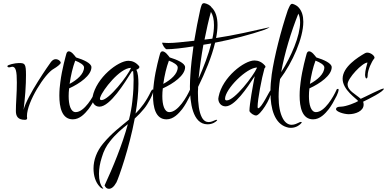

<svg xmlns="http://www.w3.org/2000/svg" viewBox="-20 -760 2413 1197"><path d="M135 -13C144 -13 149 -16 149 -22C149 -23 149 -25 149 -26L148 -33C148 -34 148 -36 148 -37C148 -124 260 -302 315 -331C334 -342 358 -360 359 -369C359 -376 346 -391 327 -391C316 -391 307 -385 298 -374C288 -361 147 -160 127 -75C131 -108 135 -145 138 -186C141 -227 142 -262 142 -292C142 -364 135 -367 97 -367C74 -367 26 -356 26 -348C26 -343 30 -340 37 -340C44 -340 51 -344 56 -344C79 -344 85 -315 85 -246C85 -215 84 -183 82 -150C80 -117 79 -89 79 -68C79 -35 92 -13 135 -13Z M434 -16C477 -16 509 -51 532 -80C548 -101 565 -131 581 -163C597 -198 594 -206 589 -206C584 -206 581 -204 580 -200C561 -157 506 -61 452 -61C420 -61 408 -108 408 -161C408 -177 409 -193 411 -209C477 -239 550 -290 550 -341C550 -366 500 -388 454 -402C450 -408 443 -416 434 -426C425 -435 416 -440 409 -440C402 -440 397 -435 394 -426C390 -411 366 -328 356 -247C353 -226 350 -196 350 -164C350 -93 365 -16 434 -16ZM414 -237C422 -292 433 -339 449 -382C478 -371 504 -355 504 -340C504 -299 461 -262 414 -237Z M659 417C674 417 690 406 706 377C721 346 786 162 820 -21C841 -40 861 -61 878 -82C903 -112 936 -174 936 -195C936 -200 935 -202 932 -202C929 -202 925 -198 921 -190C892 -129 860 -87 825 -52C836 -116 843 -180 843 -237C843 -272 841 -305 830 -325C843 -330 849 -336 849 -342C849 -345 848 -347 846 -349C826 -372 804 -381 780 -381C717 -381 581 -277 557 -156C556 -151 555 -146 555 -143C555 -118 572 -95 600 -95C666 -95 758 -244 802 -315L810 -317C811 -302 813 -285 813 -264C813 -231 812 -188 805 -129C801 -92 794 -53 784 -14C733 29 678 68 622 136C583 183 563 238 563 290C563 335 575 376 602 404C609 412 617 416 622 416C623 416 623 416 624 416C624 415 624 415 624 415C624 415 624 415 624 415C624 415 624 415 624 415C624 415 624 415 624 415C624 415 624 415 624 415C624 414 623 413 621 411C605 392 597 363 597 324C597 292 603 257 615 220C626 182 643 149 665 122C700 77 740 43 777 14C743 141 683 286 632 396C638 410 647 417 659 417ZM613 -136C606 -136 603 -139 603 -145C603 -148 604 -151 606 -156C619 -196 726 -337 797 -337C777 -288 659 -136 613 -136Z M1018 -16C1061 -16 1093 -51 1116 -80C1132 -101 1149 -131 1165 -163C1181 -198 1178 -206 1173 -206C1168 -206 1165 -204 1164 -200C1145 -157 1090 -61 1036 -61C1004 -61 992 -108 992 -161C992 -177 993 -193 995 -209C1061 -239 1134 -290 1134 -341C1134 -366 1084 -388 1038 -402C1034 -408 1027 -416 1018 -426C1009 -435 1000 -440 993 -440C986 -440 981 -435 978 -426C974 -411 950 -328 940 -247C937 -226 934 -196 934 -164C934 -93 949 -16 1018 -16ZM998 -237C1006 -292 1017 -339 1033 -382C1062 -371 1088 -355 1088 -340C1088 -299 1045 -262 998 -237Z M1274 15C1306 15 1327 -2 1331 -7C1333 -9 1334 -10 1334 -11C1334 -13 1332 -13 1330 -13C1328 -13 1323 -12 1317 -9C1310 -6 1296 1 1281 1C1266 1 1250 -6 1238 -29C1221 -61 1214 -114 1214 -179C1214 -182 1214 -186 1214 -189L1215 -208C1215 -211 1215 -215 1215 -218C1258 -306 1300 -405 1321 -494C1430 -515 1544 -545 1628 -574C1642 -579 1662 -590 1659 -589C1659 -590 1659 -590 1659 -590C1658 -590 1657 -589 1655 -589C1566 -569 1436 -539 1327 -523C1333 -552 1336 -579 1336 -604C1336 -651 1325 -690 1298 -715C1291 -727 1271 -737 1255 -740C1254 -740 1253 -740 1251 -740C1238 -740 1235 -725 1228 -698C1215 -639 1202 -573 1191 -506C1115 -498 1071 -492 1031 -492C1018 -492 1006 -493 993 -494C993 -494 993 -494 992 -494C992 -494 991 -493 991 -492C991 -491 992 -487 995 -481C999 -470 1013 -453 1018 -453C1057 -453 1117 -460 1186 -471C1177 -407 1170 -345 1167 -294C1166 -277 1164 -251 1164 -222C1164 -123 1180 15 1274 15ZM1255 -513C1267 -573 1280 -633 1295 -686C1308 -665 1314 -638 1314 -603C1314 -578 1311 -550 1304 -519ZM1218 -270C1225 -337 1235 -409 1248 -481C1264 -484 1280 -486 1297 -489C1280 -420 1250 -343 1218 -270Z M1577 -40C1601 -40 1670 -144 1670 -189C1670 -194 1669 -197 1667 -197C1661 -197 1611 -85 1589 -85C1587 -85 1586 -89 1586 -96C1586 -138 1611 -272 1629 -334C1633 -337 1635 -341 1635 -344C1635 -347 1634 -349 1632 -351C1612 -374 1590 -383 1566 -383C1503 -383 1367 -279 1343 -158C1342 -153 1341 -148 1341 -145C1341 -120 1358 -97 1386 -97C1443 -97 1519 -209 1568 -285C1557 -228 1535 -110 1535 -67C1542 -54 1562 -40 1577 -40ZM1394 -134C1387 -134 1383 -137 1383 -144C1383 -204 1517 -339 1583 -339C1560 -286 1442 -134 1394 -134Z M1794 37C1829 37 1853 15 1858 8C1860 6 1861 4 1861 3C1861 1 1859 0 1856 0C1852 0 1847 2 1842 5C1833 9 1817 18 1798 18C1781 18 1760 9 1744 -20C1725 -55 1717 -102 1717 -157C1717 -192 1720 -228 1726 -267C1804 -371 1871 -523 1871 -624C1871 -661 1862 -690 1844 -711C1836 -722 1820 -731 1807 -735C1805 -736 1803 -736 1801 -736C1790 -736 1785 -721 1774 -696C1732 -571 1690 -408 1674 -296C1669 -260 1666 -222 1666 -185C1666 -82 1692 11 1768 33C1776 36 1785 37 1794 37ZM1733 -310C1754 -429 1795 -562 1840 -675C1848 -660 1851 -641 1851 -620C1851 -537 1796 -408 1733 -310Z M1932 -16C1975 -16 2007 -51 2030 -80C2046 -101 2063 -131 2079 -163C2095 -198 2092 -206 2087 -206C2082 -206 2079 -204 2078 -200C2059 -157 2004 -61 1950 -61C1918 -61 1906 -108 1906 -161C1906 -177 1907 -193 1909 -209C1975 -239 2048 -290 2048 -341C2048 -366 1998 -388 1952 -402C1948 -408 1941 -416 1932 -426C1923 -435 1914 -440 1907 -440C1900 -440 1895 -435 1892 -426C1888 -411 1864 -328 1854 -247C1851 -226 1848 -196 1848 -164C1848 -93 1863 -16 1932 -16ZM1912 -237C1920 -292 1931 -339 1947 -382C1976 -371 2002 -355 2002 -340C2002 -299 1959 -262 1912 -237Z M2154 -48C2196 -48 2247 -67 2247 -108C2247 -114 2246 -120 2244 -126C2277 -142 2373 -189 2373 -207C2373 -208 2372 -208 2371 -208C2356 -208 2255 -155 2229 -144C2194 -175 2147 -195 2147 -235C2147 -272 2239 -370 2271 -370C2268 -357 2256 -321 2256 -294C2256 -285 2259 -271 2264 -271C2269 -271 2272 -277 2272 -290C2272 -322 2297 -377 2313 -395C2314 -398 2315 -399 2315 -400C2315 -413 2291 -432 2270 -432C2265 -432 2260 -431 2255 -428C2210 -402 2116 -343 2116 -269C2116 -199 2203 -145 2213 -130C2202 -122 2138 -95 2105 -95C2085 -95 2075 -90 2075 -79C2075 -64 2124 -48 2154 -48Z"/></svg>

Font: Comforter
Style: Regular
Weight: 400
Designer: Robert E. Leuschke
Foundry: Robert E. Leuschke
Version: Version 1.013; ttfautohint (v1.8.3)